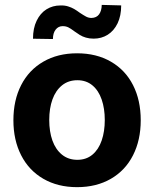

<svg xmlns="http://www.w3.org/2000/svg" viewBox="-20 -755 630 785"><path d="M34.8 -263.2Q34.8 -345.3 66.5 -407Q98.1 -468.8 157.2 -502.9Q216.2 -537.1 295.2 -537.1Q374.3 -537.1 433.4 -502.9Q492.5 -468.8 523.9 -407Q555.4 -345.3 555.4 -263.2Q555.4 -182.2 523.9 -120.2Q492.5 -58.2 433.4 -24Q374.3 10.2 295.2 10.2Q216.2 10.2 157.2 -24Q98.1 -58.2 66.5 -120.2Q34.8 -182.2 34.8 -263.2ZM408.4 -264.4Q408.4 -311.3 395.7 -348.1Q383 -385 357.8 -406Q332.6 -427 296.3 -427Q259.5 -427 233.5 -406Q207.6 -385 194.4 -348.4Q181.3 -311.9 181.3 -264.4Q181.3 -216.9 194.4 -180.2Q207.6 -143.6 233.5 -122.6Q259.5 -101.6 296.3 -101.6Q332.6 -101.6 357.8 -122.6Q383 -143.6 395.7 -180.5Q408.4 -217.4 408.4 -264.4ZM227 -732.7Q244.2 -733.3 258.2 -728.9Q272.1 -724.6 282.9 -718.4Q293.6 -712.2 306.7 -702.5Q321.5 -692.7 331.9 -687.1Q342.4 -681.6 354.1 -681.6Q374.6 -682.1 385.1 -696.4Q395.5 -710.7 396 -735L475.5 -732.9Q475.5 -690.5 460.8 -659.8Q446 -629.1 420.5 -613Q394.9 -597 363 -597Q345.2 -597 331 -601.3Q316.9 -605.5 306.7 -611.8Q296.5 -618 283.2 -627.6Q269.1 -638.4 259.1 -643.3Q249.1 -648.1 236.3 -648.1Q218.5 -648.1 207.4 -633.8Q196.4 -619.5 196.4 -595.4L114.9 -596.7Q114.9 -639.6 129.9 -670.4Q144.9 -701.3 170.2 -717Q195.5 -732.7 227 -732.7Z"/></svg>

Font: Pretendard JP Variable
Style: Regular
Weight: 400
Designer: Base glyphs from Inter by Rasmus Andersson; Hangul glyphs from Noto Sans CJK(Source Han Sans) by Jang Soo-young and Kang
Foundry: Kil Hyung-jin
Version: Version 1.307;Glyphs 3.2 (3192)